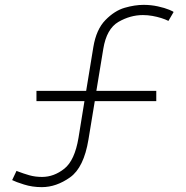

<svg xmlns="http://www.w3.org/2000/svg" viewBox="-20 -755 764 790"><path d="M152 15Q113 15 78.8 4.2Q44.5 -6.5 30 -14L48 -52Q49 -52 52.5 -50Q76 -41 100.2 -34Q124.5 -27 153 -27Q202 -27 244.8 -61Q287.5 -95 303 -188L327.5 -339H130V-381H334.5L364 -561Q376 -634 413.8 -672.5Q451.5 -711 493 -723Q534.5 -735 571 -735Q601 -735 629.5 -728.8Q658 -722.5 676 -715Q694 -707.5 694 -705.5Q694 -705 694 -705L673 -669Q660 -675.5 643.2 -680.8Q626.5 -686 607.2 -689.5Q588 -693 568 -693Q516 -693 467.2 -664.8Q418.5 -636.5 405 -554L376.5 -381H623V-339H370L344 -181Q325 -65.5 268.2 -25.2Q211.5 15 152 15Z"/></svg>

Font: Vela Sans ExtLt
Style: Regular
Weight: 200
Designer: Principal design: Mikhail Sharanda - project Manrope.
Design modification: Ravid Balaliev
Foundry: Mikhail Sharanda
Version: Version 1.001